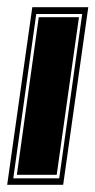

<svg xmlns="http://www.w3.org/2000/svg" viewBox="-48 -515 266 535"><path d="M-28 0 42 -495H198L128 0ZM-11 -18H117L181 -476H53ZM-1 -28 60 -467H172L110 -28Z"/></svg>

Font: Alumni Sans Collegiate One SC
Style: Italic
Weight: 400
Italic angle: -8°
Designer: Robert E. Leuschke
Foundry: Robert E. Leuschke
Version: Version 1.100